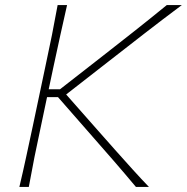

<svg xmlns="http://www.w3.org/2000/svg" viewBox="-20 -733 733 753"><path d="M56 0Q70.5 -61 82.5 -117Q94.5 -173 108.5 -238L158 -472.5Q172.5 -539.5 183.8 -596Q195 -652.5 206 -713H243Q229 -652.5 216.8 -596Q204.5 -539.5 190 -472.5L171 -383H215.5L386 -516Q445.5 -562.5 503 -607.8Q560.5 -653 634 -713H693Q616 -655.5 545.8 -601Q475.5 -546.5 407 -493L239.5 -362.5L363 -222.5Q394.5 -187 430.2 -146.5Q466 -106 500.8 -67.8Q535.5 -29.5 564 0H513Q467 -55 425.5 -102.8Q384 -150.5 344 -196L207.5 -352H164.5L140.5 -238Q126.5 -173 115.2 -117Q104 -61 93 0Z"/></svg>

Font: Commissioner Flair Thin
Style: Italic
Weight: 100
Italic angle: -12°
Designer: Kostas Bartsokas
Foundry: Kostas Bartsokas
Version: Version 1.000; ttfautohint (v1.8.3)